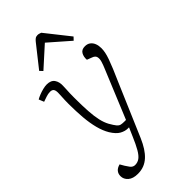

<svg xmlns="http://www.w3.org/2000/svg" viewBox="-302 -826 1121 1121"><g transform="rotate(-45 259.0 -265.0)"><path d="M269 94Q255 126 239 151Q223 176 204 193.5Q185 211 162 220Q139 229 111 229Q71 229 50 210.5Q29 192 29 166Q29 147 40 133.5Q51 120 74 114L89 140Q99 156 106 165Q113 174 120.5 177.5Q128 181 136 181Q157 181 173.5 169Q190 157 206.5 128.5Q223 100 243 53L266 0H256Q234 0 210 -13Q186 -26 163 -63Q144 -95 133 -137.5Q122 -180 117.5 -232Q113 -284 113 -346Q113 -362 113.5 -377.5Q114 -393 115 -407Q116 -421 116 -431Q117 -454 110 -463.5Q103 -473 87 -473Q70 -473 53 -467Q36 -461 21 -456L8 -488Q20 -495 36.5 -501.5Q53 -508 71 -512.5Q89 -517 103 -517Q138 -517 152.5 -495.5Q167 -474 165 -442Q165 -429 164 -415.5Q163 -402 162.5 -386Q162 -370 162 -348Q162 -282 165 -236Q168 -190 175.5 -157Q183 -124 196 -100Q212 -72 222 -60Q232 -48 243 -45.5Q254 -43 269 -43H284L407 -341Q417 -364 423 -384Q429 -404 425.5 -419Q422 -434 402 -441L371 -453Q369 -479 380 -498Q391 -517 418 -517Q439 -517 452.5 -506.5Q466 -496 472.5 -479Q479 -462 479 -441Q479 -425 475.5 -407Q472 -389 463.5 -365Q455 -341 441 -307Q427 -273 406 -226ZM412 -604 395 -586 268 -697 145 -586 128 -604 234 -738Q241 -747 249 -753Q257 -759 269 -759Q276 -759 282 -757Q288 -755 294 -753Z"/></g></svg>

Font: Literata ExtraLight
Style: Italic
Weight: 250
Italic angle: -2°
Designer: Latin by Veronika Burian and Jose Scaglione. Greek by Irene Vlachou. Cyrillic by Vera Evstafieva
Foundry: TypeTogether
Version: Version 3.002